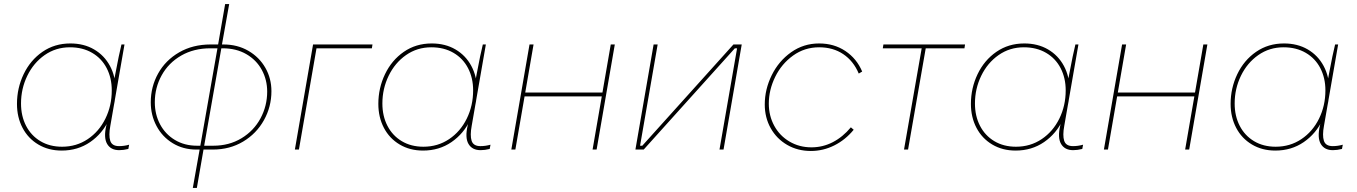

<svg xmlns="http://www.w3.org/2000/svg" viewBox="-20 -740 6716 950"><path d="M506 -119 520 -178 544 -339Q548 -358 551 -376Q569 -472 581 -520H596L526 -118Q517 -70 525.5 -43.5Q534 -17 569 -17Q594 -17 619 -24L615 -3Q591 3 570 3Q528 3 510 -28Q492 -59 506 -119ZM552 -297Q552 -218 519.5 -148.5Q487 -79 426 -37Q365 5 285 5Q220 5 169.5 -25Q119 -55 91.5 -107.5Q64 -160 64 -226Q64 -304 97 -373Q130 -442 190 -483.5Q250 -525 328 -525Q395 -525 445.5 -495.5Q496 -466 524 -414Q552 -362 552 -297ZM84 -228Q84 -166 109 -117.5Q134 -69 180 -41.5Q226 -14 287 -14Q358 -14 414 -51.5Q470 -89 501.5 -153Q533 -217 533 -293Q533 -354 508 -402.5Q483 -451 436 -478.5Q389 -506 326 -506Q256 -506 201 -467.5Q146 -429 115 -365Q84 -301 84 -228Z M969 -7 970 -12 1057 -507 1058 -513 1094 -720H1114L1077 -513L1076 -506L989 -12L988 -6L954 190H934ZM726 -234Q726 -311 762.5 -376.5Q799 -442 866.5 -481Q934 -520 1022 -520Q1037 -520 1044.5 -520Q1052 -520 1067 -520L1064 -501Q1043 -501 1021 -501Q939 -501 876.5 -465Q814 -429 780 -367.5Q746 -306 746 -234Q746 -174 772 -125Q798 -76 845.5 -47.5Q893 -19 955 -19H977L974 0Q963 0 952 0Q886 0 834.5 -31.5Q783 -63 754.5 -116.5Q726 -170 726 -234ZM1035 -19Q1114 -19 1175 -56Q1236 -93 1269 -154.5Q1302 -216 1302 -287Q1302 -345 1275.5 -394Q1249 -443 1199 -472Q1149 -501 1082 -501H1071L1074 -520Q1080 -520 1085 -520Q1155 -520 1209 -488.5Q1263 -457 1293 -404.5Q1323 -352 1323 -289Q1323 -212 1286 -145.5Q1249 -79 1183 -39.5Q1117 0 1033 0Q1007 0 980 0L984 -19Q1010 -19 1035 -19Z M1529 -520H1823L1820 -501H1546L1459 0H1439Z M2294 -119 2308 -178 2332 -339Q2336 -358 2339 -376Q2357 -472 2369 -520H2384L2314 -118Q2305 -70 2313.5 -43.5Q2322 -17 2357 -17Q2382 -17 2407 -24L2403 -3Q2379 3 2358 3Q2316 3 2298 -28Q2280 -59 2294 -119ZM2340 -297Q2340 -218 2307.5 -148.5Q2275 -79 2214 -37Q2153 5 2073 5Q2008 5 1957.5 -25Q1907 -55 1879.5 -107.5Q1852 -160 1852 -226Q1852 -304 1885 -373Q1918 -442 1978 -483.5Q2038 -525 2116 -525Q2183 -525 2233.5 -495.5Q2284 -466 2312 -414Q2340 -362 2340 -297ZM1872 -228Q1872 -166 1897 -117.5Q1922 -69 1968 -41.5Q2014 -14 2075 -14Q2146 -14 2202 -51.5Q2258 -89 2289.5 -153Q2321 -217 2321 -293Q2321 -354 2296 -402.5Q2271 -451 2224 -478.5Q2177 -506 2114 -506Q2044 -506 1989 -467.5Q1934 -429 1903 -365Q1872 -301 1872 -228Z M3022 -520 2932 0H2912L3002 -520ZM2510 0 2600 -520H2620L2530 0ZM2567 -263 2570 -282H2970L2967 -263Z M3214 -520H3234L3147 -19H3158L3609 -520H3650L3560 0H3540L3627 -501H3616L3165 0H3124Z M3764 -223Q3764 -298 3798.5 -368Q3833 -438 3894.5 -481.5Q3956 -525 4033 -525Q4107 -525 4163 -487.5Q4219 -450 4246 -386L4229 -376Q4203 -438 4152.5 -472Q4102 -506 4033 -506Q3961 -506 3904 -465Q3847 -424 3815.5 -359.5Q3784 -295 3784 -227Q3784 -167 3811 -117.5Q3838 -68 3886.5 -39.5Q3935 -11 3995 -11Q4051 -11 4100.5 -36.5Q4150 -62 4190 -110L4204 -98Q4163 -48 4108 -20.5Q4053 7 3992 7Q3927 7 3875 -23Q3823 -53 3793.5 -105.5Q3764 -158 3764 -223Z M4351 -520H4755L4752 -501H4348ZM4473 0H4453L4542 -510H4562Z M5226 -119 5240 -178 5264 -339Q5268 -358 5271 -376Q5289 -472 5301 -520H5316L5246 -118Q5237 -70 5245.5 -43.5Q5254 -17 5289 -17Q5314 -17 5339 -24L5335 -3Q5311 3 5290 3Q5248 3 5230 -28Q5212 -59 5226 -119ZM5272 -297Q5272 -218 5239.5 -148.5Q5207 -79 5146 -37Q5085 5 5005 5Q4940 5 4889.5 -25Q4839 -55 4811.5 -107.5Q4784 -160 4784 -226Q4784 -304 4817 -373Q4850 -442 4910 -483.5Q4970 -525 5048 -525Q5115 -525 5165.5 -495.5Q5216 -466 5244 -414Q5272 -362 5272 -297ZM4804 -228Q4804 -166 4829 -117.5Q4854 -69 4900 -41.5Q4946 -14 5007 -14Q5078 -14 5134 -51.5Q5190 -89 5221.5 -153Q5253 -217 5253 -293Q5253 -354 5228 -402.5Q5203 -451 5156 -478.5Q5109 -506 5046 -506Q4976 -506 4921 -467.5Q4866 -429 4835 -365Q4804 -301 4804 -228Z M5954 -520 5864 0H5844L5934 -520ZM5442 0 5532 -520H5552L5462 0ZM5499 -263 5502 -282H5902L5899 -263Z M6511 -119 6525 -178 6549 -339Q6553 -358 6556 -376Q6574 -472 6586 -520H6601L6531 -118Q6522 -70 6530.5 -43.5Q6539 -17 6574 -17Q6599 -17 6624 -24L6620 -3Q6596 3 6575 3Q6533 3 6515 -28Q6497 -59 6511 -119ZM6557 -297Q6557 -218 6524.5 -148.5Q6492 -79 6431 -37Q6370 5 6290 5Q6225 5 6174.5 -25Q6124 -55 6096.5 -107.5Q6069 -160 6069 -226Q6069 -304 6102 -373Q6135 -442 6195 -483.5Q6255 -525 6333 -525Q6400 -525 6450.5 -495.5Q6501 -466 6529 -414Q6557 -362 6557 -297ZM6089 -228Q6089 -166 6114 -117.5Q6139 -69 6185 -41.5Q6231 -14 6292 -14Q6363 -14 6419 -51.5Q6475 -89 6506.5 -153Q6538 -217 6538 -293Q6538 -354 6513 -402.5Q6488 -451 6441 -478.5Q6394 -506 6331 -506Q6261 -506 6206 -467.5Q6151 -429 6120 -365Q6089 -301 6089 -228Z"/></svg>

Font: Fixel Italic Variable Display Thin
Style: Italic
Weight: 100
Italic angle: -10°
Designer: AlfaBravo + MacPaw
Foundry: Kyrylo Tkachov, Marchela Mozhyna, Serhii Makarenko, Maria Weinstein, Zakhar Kryvoshyya
Version: Version 1.210;Glyphs 3.2 (3217)